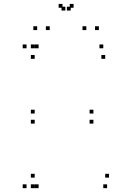

<svg xmlns="http://www.w3.org/2000/svg" viewBox="-20 -972 660 1002"><path d="M181.5 -720V-740H161.5V-720ZM118.5 -720V-740H98.5V-720ZM118.5 10V-10H98.5V10ZM181.5 10V-10H161.5V10ZM161 -45V-65H141V-45ZM161 10V-10H141V10ZM539 10V-10H519V10ZM549 -45V-65H529V-45ZM161 -379.5V-399.5H141V-379.5ZM161 -327V-347H141V-327ZM467.5 -327V-347H447.5V-327ZM467.5 -379.5V-399.5H447.5V-379.5ZM519 -720V-740H499V-720ZM161 -720V-740H141V-720ZM161 -665V-685H141V-665ZM529 -665V-685H509V-665ZM239.5 -815V-835H219.5V-815ZM349 -917V-937H329V-917ZM321 -917V-937H301V-917ZM430.5 -815V-835H410.5V-815ZM496 -815V-835H476V-815ZM364 -931.5V-951.5H344V-931.5ZM306 -931.5V-951.5H286V-931.5ZM174 -815V-835H154V-815Z"/></svg>

Font: Monaspace Krypton Dots Var
Style: Regular
Weight: 400
Designer: Riley Cran and the Lettermatic Team
Version: Version 1.100 (Monaspace Krypton Dots)